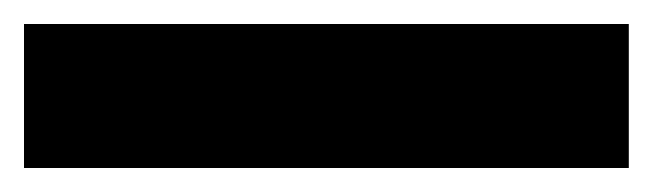

<svg xmlns="http://www.w3.org/2000/svg" viewBox="-22 45 544 160"><path d="M502 185V65H-2V185Z"/></svg>

Font: Noto Sans Gujarati ExtraCondensed Black
Style: Regular
Weight: 900
Width: 2
Designer: Jelle Bosma - Monotype Design Team, Universal Thirst
Foundry: Monotype Imaging Inc.
Version: Version 2.106